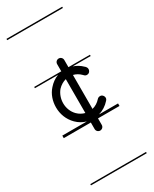

<svg xmlns="http://www.w3.org/2000/svg" viewBox="-185 -510 631 789"><g transform="rotate(-30 130.0 -115.5)"><path d="M-2.5 -463V-457H262V-463ZM-2.5 226V232H262V226ZM160 39V8H262V-4H171.7C191.5 -9.6 210.1 -21 225 -38C228 -41 230 -45 230 -50C230 -52 229 -53 229 -55C227 -61 222 -66 216 -67C210 -68 203 -66 199 -61C188.1 -48.7 174.6 -40.5 160 -37V-198C172.7 -195 184.6 -188.4 195 -178L198 -175C202 -170 209 -168 215 -170C221 -171 225 -176 227 -182C229 -188 227 -195 223 -199C222 -201 220 -202 219 -203C206.7 -215.3 192.2 -223.9 176.7 -229H262V-235H160V-269C160 -278.4 152.4 -286 143 -286C133.6 -286 126 -278.4 126 -269V-235H-2.5V-229H107.1C90.5 -222.7 74.9 -211.8 62 -197C42 -175 33 -146 33 -117C33 -86 44 -55 68 -31C81.4 -17.6 97.2 -8.7 113.9 -4H-2.5V8H126V39C126 48.4 133.6 56 143 56C152.4 56 160 48.4 160 39ZM126 -37.1C113.5 -40.2 101.3 -46.7 91 -57C75 -73 67 -95 67 -117C67 -138 74 -158 87 -174C98.4 -186.2 111.9 -194.2 126 -197.8Z"/></g></svg>

Font: LetsTraceRuled
Style: Medium
Weight: 500
Version: Version 003.000